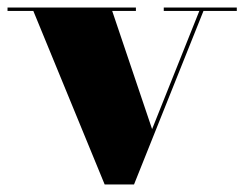

<svg xmlns="http://www.w3.org/2000/svg" viewBox="-25 -480 649 510"><path d="M379 -137 504.5 -451H410V-460H604V-451H515.5L331 10H253L63.5 -451H-5V-460H336V-451H273Z"/></svg>

Font: Bodoni* 24pt Fatface
Style: Regular
Weight: 900
Version: Version 2.3